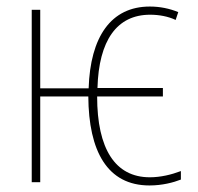

<svg xmlns="http://www.w3.org/2000/svg" viewBox="-20 -557 605 587"><path d="M437 10C476 10 510 1 533 -8V-34C504 -23 471 -15 438 -15C332 -15 277 -102 277 -262H478V-288H278C282 -433 337 -512 439 -512C466 -512 494 -507 517 -496L525 -520C498 -531 469 -537 438 -537C319 -537 256 -444 251 -287H103V-527H77V0H103V-262H250C251 -95 308 10 437 10Z"/></svg>

Font: Noto Sans Condensed Thin
Style: Regular
Weight: 100
Width: 3
Designer: Monotype Design Team
Foundry: Monotype Imaging Inc.
Version: Version 2.013